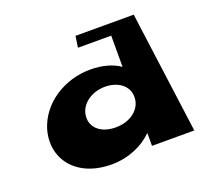

<svg xmlns="http://www.w3.org/2000/svg" viewBox="-107 -728 960 879"><g transform="rotate(-20 372.5 -288.0)"><path d="M74 -239C34 -108 119 17 297 17C380 17 452 -17 496 -61H498V0H704L632 -538L625 -593H495H341L333 -538H495V-386C459 -411 410 -425 351 -425C222 -425 108 -348 74 -239ZM261 -239C271 -293 326 -328 388 -328C450 -328 499 -293 499 -239C500 -181 446 -136 372 -136C295 -136 251 -181 261 -239Z"/></g></svg>

Font: Hussar Milosc
Style: Bold
Weight: 700
Foundry: Cannot Into Space Fonts
Version: Version 1.02